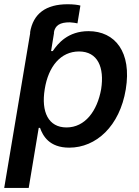

<svg xmlns="http://www.w3.org/2000/svg" viewBox="-31 -703 671 927"><path d="M114 -545.5H115.1L-10.7 204.5H107.6L155.9 -85.6H162.3C175.8 -47.9 206.3 9.9 303.3 9.9C433.2 9.9 546.9 -93.8 576.3 -271.7C605.8 -451.3 524.9 -552.6 396.3 -552.6C297.2 -552.6 248.2 -492.9 223.7 -456.3H215.6L230.1 -545.5H229C234.7 -580.3 258.5 -595.5 306.1 -595.2C320.3 -594.5 334.9 -592 343 -590.2L357.2 -676.1C346.6 -679.3 323.9 -682.5 295.8 -682.5C191.1 -682.5 128.9 -637.8 114 -545.5ZM185 -272.7C202.4 -382.5 262.4 -454.5 350.5 -454.5C441.1 -454.5 473.7 -377.5 457.4 -272.7C438.6 -166.9 379.6 -87.7 290.1 -87.7C202.8 -87.7 166.9 -162.3 185 -272.7Z"/></svg>

Font: Magic Ui Pro Semi Bold
Style: Italic
Weight: 600
Italic angle: -9.39999°
Designer: Stefan Endress, Andreas Faust
Version: Version 1.000;FEAKit 1.0